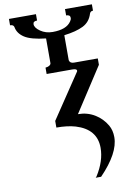

<svg xmlns="http://www.w3.org/2000/svg" viewBox="-124 -506 931 1367"><g transform="rotate(-10 341.5 177.5)"><path d="M454.1 19.5 455.1 13.7Q455.1 0 421.9 0H237.3V-45.9Q273.4 -49.8 277.3 -70.3V-250Q169.9 -261.7 123.5 -292Q77.1 -322.3 69.3 -370.1Q64.5 -386.7 41 -386.7V-432.6H236.3V-386.7Q207 -386.7 207 -365.2Q207 -338.9 244.6 -313Q282.2 -287.1 332 -287.1Q432.6 -287.1 466.8 -339.8Q475.6 -351.6 475.6 -364.3Q475.6 -386.7 446.3 -386.7V-432.6H640.6V-386.7Q622.1 -386.7 616.2 -370.1Q598.6 -311.5 547.4 -286.1Q496.1 -260.7 409.2 -250V-69.3Q414.1 -45.9 443.4 -45.9H615.2V0L407.2 320.3Q473.6 320.3 528.3 353.5Q581.1 385.7 612.3 439.5Q633.8 476.6 633.8 526.4Q633.8 641.6 492.2 788.1H453.1L460.9 779.3Q524.4 678.7 524.4 584Q524.4 449.2 376 404.3Q318.4 387.7 239.3 387.7V339.8Z"/></g></svg>

Font: Menaion Unicode
Style: Regular
Weight: 400
Designer: Aleksandr Andreev
Foundry: Ponomar Technologies, Inc.
Version: 2.0